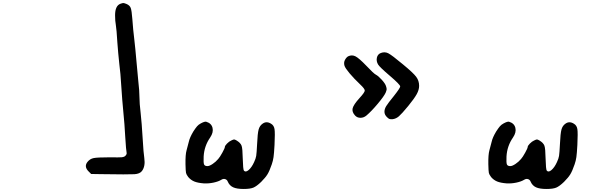

<svg xmlns="http://www.w3.org/2000/svg" viewBox="-20 -866 4040 1268"><path d="M775 -841Q789 -846 794.5 -846Q800 -846 815 -840Q837 -831 843.5 -813Q850 -795 854 -740Q859 -669 867 -605Q874 -545 880.5 -469Q887 -393 893 -334Q901 -265 901 -224Q901 -185 909 -118Q916 -56 922 46Q928 149 933 178Q941 233 917 264Q903 282 868 284.5Q833 287 644 284L582 283L565 266Q533 234 558 203Q574 183 598.5 178Q623 173 702 173Q771 174 785.5 172.5Q800 171 808 163Q819 152 816 141Q813 132 807 36Q803 -43 794 -133Q787 -202 781 -297Q776 -384 768 -443Q760 -517 755 -586Q750 -672 745 -701Q740 -727 740 -765Q740 -828 775 -841Z M1306 -51Q1332 -65 1342 -62Q1376 -52 1383.5 -22Q1391 8 1368 42Q1329 98 1325 167Q1323 208 1327.5 219.5Q1332 231 1350 231Q1363 231 1384 217Q1405 203 1421 184Q1432 172 1448.5 142Q1465 112 1465 104.5Q1465 97 1479 82.5Q1493 68 1507 62Q1521 55 1526 55Q1531 55 1543 62Q1569 78 1575.5 96.5Q1582 115 1583 178Q1585 254 1591 261Q1602 274 1622 257Q1642 240 1658 205Q1669 182 1672 163.5Q1675 145 1678 85Q1681 15 1688 -10.5Q1695 -36 1714 -49Q1740 -68 1770 -49Q1789 -38 1793 -13.5Q1797 11 1793 91Q1790 147 1786.5 171.5Q1783 196 1775 219Q1760 263 1746.5 285Q1733 307 1705 335Q1675 364 1653.5 373Q1632 382 1589 382Q1544 382 1520 371Q1496 360 1485 335Q1480 321 1467.5 317Q1455 313 1442 321Q1423 333 1390 340Q1357 347 1325 345Q1286 342 1263 332.5Q1240 323 1223 303Q1211 287 1208.5 276Q1206 265 1205 218Q1204 155 1212 127Q1217 109 1227 70Q1233 42 1257 2Q1272 -21 1281.5 -32Q1291 -43 1306 -51Z M2279 -494Q2304 -506 2327.5 -494Q2351 -482 2399 -432Q2448 -380 2462 -373Q2479 -364 2501.5 -339Q2524 -314 2529 -298Q2534 -283 2533.5 -276Q2533 -269 2527 -254Q2516 -230 2474.5 -180.5Q2433 -131 2400 -103Q2382 -88 2360.5 -88Q2339 -88 2325 -103Q2303 -127 2309 -151Q2315 -175 2354 -218Q2389 -256 2389 -268Q2389 -280 2359 -308Q2317 -348 2288.5 -382Q2260 -416 2255 -432Q2249 -453 2258 -470Q2267 -487 2279 -494ZM2495 -516Q2521 -526 2544.5 -514Q2568 -502 2641 -441Q2709 -385 2728.5 -359Q2748 -333 2748 -299Q2748 -273 2732 -244Q2716 -215 2676 -166Q2633 -114 2614.5 -98Q2596 -82 2574 -79Q2559 -78 2552.5 -80Q2546 -82 2535 -93Q2519 -109 2519 -128Q2519 -146 2530.5 -165Q2542 -184 2582 -233Q2623 -285 2623 -295Q2623 -307 2555 -365Q2488 -422 2477 -440Q2464 -462 2469 -485Q2474 -508 2495 -516Z M3306 -51Q3332 -65 3342 -62Q3376 -52 3383.5 -22Q3391 8 3368 42Q3329 98 3325 167Q3323 208 3327.5 219.5Q3332 231 3350 231Q3363 231 3384 217Q3405 203 3421 184Q3432 172 3448.5 142Q3465 112 3465 104.5Q3465 97 3479 82.5Q3493 68 3507 62Q3521 55 3526 55Q3531 55 3543 62Q3569 78 3575.5 96.5Q3582 115 3583 178Q3585 254 3591 261Q3602 274 3622 257Q3642 240 3658 205Q3669 182 3672 163.5Q3675 145 3678 85Q3681 15 3688 -10.5Q3695 -36 3714 -49Q3740 -68 3770 -49Q3789 -38 3793 -13.5Q3797 11 3793 91Q3790 147 3786.5 171.5Q3783 196 3775 219Q3760 263 3746.5 285Q3733 307 3705 335Q3675 364 3653.5 373Q3632 382 3589 382Q3544 382 3520 371Q3496 360 3485 335Q3480 321 3467.5 317Q3455 313 3442 321Q3423 333 3390 340Q3357 347 3325 345Q3286 342 3263 332.5Q3240 323 3223 303Q3211 287 3208.5 276Q3206 265 3205 218Q3204 155 3212 127Q3217 109 3227 70Q3233 42 3257 2Q3272 -21 3281.5 -32Q3291 -43 3306 -51Z"/></svg>

Font: linja li nja tan jan Jami
Style: Regular
Weight: 400
Designer: jan Jami
Version: Version 1.0